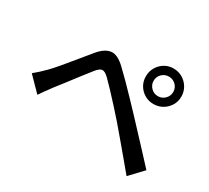

<svg xmlns="http://www.w3.org/2000/svg" viewBox="-139 -961 1277 1172"><g transform="rotate(30 500.0 -374.5)"><path d="M711.9 -605Q711.9 -576.7 732.2 -556.4Q752.4 -536.1 780.8 -536.1Q809.6 -536.1 829.8 -556.4Q850.1 -576.7 850.1 -605Q850.1 -634.3 829.8 -654.1Q809.6 -673.8 780.8 -673.8Q752.4 -673.8 732.2 -654.1Q711.9 -634.3 711.9 -605ZM657.2 -605Q657.2 -640.1 673.8 -668.7Q690.4 -697.3 718.5 -714.1Q746.6 -731 780.8 -731Q815.9 -731 844.5 -714.1Q873 -697.3 890.1 -668.7Q907.2 -640.1 907.2 -605Q907.2 -570.3 890.1 -542.2Q873 -514.2 844.5 -497.6Q815.9 -481 780.8 -481Q746.6 -481 718.5 -497.6Q690.4 -514.2 673.8 -542.2Q657.2 -570.3 657.2 -605ZM44.9 -272.9Q65.9 -290 83 -305.9Q100.1 -321.8 121.1 -342.8Q144.5 -366.7 177.7 -406.2Q210.9 -445.8 247.3 -490.5Q283.7 -535.2 315.9 -574.2Q357.9 -623.5 400.4 -628.7Q442.9 -633.8 497.1 -582Q528.3 -552.7 564.5 -516.1Q600.6 -479.5 636 -442.4Q671.4 -405.3 701.2 -374Q734.9 -337.9 777.6 -292.2Q820.3 -246.6 864.5 -199Q908.7 -151.4 946.8 -109.9L859.9 -18.1Q825.2 -60.1 786.4 -106.2Q747.6 -152.3 710.2 -196.8Q672.9 -241.2 642.1 -276.9Q612.8 -310.5 576.4 -350.6Q540 -390.6 506.6 -426Q473.1 -461.4 453.1 -481Q425.8 -507.3 407.5 -505.4Q389.2 -503.4 366.2 -474.1Q344.2 -446.8 313.7 -407Q283.2 -367.2 252.7 -327.4Q222.2 -287.6 200.2 -259.8Q184.1 -238.3 168 -215.8Q151.9 -193.4 140.1 -175.8Z"/></g></svg>

Font: Source Han Sans CN Medium
Style: Regular
Weight: 500
Designer: Ryoko NISHIZUKA  (kana, bopomofo & ideographs); Paul D. Hunt (Latin, Greek & Cyrillic); Sandoll Communications , Soo-you
Foundry: Adobe
Version: Version 2.004;hotconv 1.0.118;makeotfexe 2.5.65603